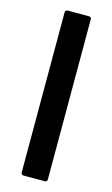

<svg xmlns="http://www.w3.org/2000/svg" viewBox="-111 -743 460 787"><g transform="rotate(15 119.0 -350.0)"><path d="M64 -11V-689Q64 -700 75 -700H165Q175 -700 175 -689V-11Q175 0 165 0H75Q64 0 64 -11Z"/></g></svg>

Font: Barlow GEO Semi Bold
Style: Regular
Weight: 600
Designer: Jeremy Tribby
Foundry: Tribby Type
Version: Version 1.408